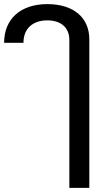

<svg xmlns="http://www.w3.org/2000/svg" viewBox="-196 -646 531 933"><path d="M141 -452V267H238V-455C238 -561 161 -626 34 -626C-96 -626 -176 -554 -176 -438H-82C-82 -506 -38 -547 34 -547C100 -547 141 -512 141 -452Z"/></svg>

Font: TPK Tissa Web Medium
Style: Regular
Weight: 500
Designer: Jacques Le Bailly, Suppakit Chalermlarp | Katatrad Co.,Ltd.
Foundry: Jacques Le Bailly, Cadson Demak Co.,Ltd.
Version: Version 5.000;Glyphs 3.1.2 (3151)